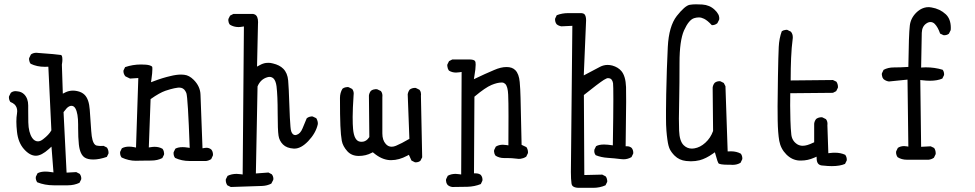

<svg xmlns="http://www.w3.org/2000/svg" viewBox="-20 -752 4540 894"><path d="M111.3 -236.8V-261.2Q111.3 -293.9 92.3 -313Q79.6 -325.2 61.5 -326.7Q56.6 -327.6 52.7 -327.6Q39.6 -327.6 30.3 -319.8L22 -303.2Q21.5 -301.3 21.5 -299.8Q21.5 -286.6 28.3 -277.3Q40 -272.9 47.9 -265.6Q60.1 -253.4 60.1 -234.4Q60.1 -229 59.1 -223.1Q56.2 -207 56.2 -185.8Q56.2 -164.6 59.1 -138.7Q64.5 -88.4 91.3 -58.1Q118.7 -26.9 147 -26.9Q172.9 -26.9 207.5 -58.1L219.7 -69.3L229 50.8L218.3 49.3Q203.6 46.9 191.4 46.9Q169.4 46.9 154.8 54.7L147 70.8Q146.5 72.8 146.5 76.7Q146.5 80.6 148.2 86.2Q149.9 91.8 153.3 96.7Q188.5 110.8 229.5 110.8H295.9Q325.7 110.8 350.1 99.1L357.9 83.5Q358.4 81.5 358.4 79.6Q358.4 77.6 358.2 75Q357.9 72.3 356.9 68.8Q355 62.5 351.1 57.6L335 49.3L290 51.8L275.9 -230Q284.2 -241.2 291 -248.5Q302.2 -259.3 312.5 -259.3Q324.2 -259.3 331.1 -247.1Q343.8 -224.6 343.8 -171.9V-156.2Q343.8 -110.8 347.2 -79.1Q352.5 -32.2 375 -18.1Q389.2 -9.3 414.1 -9.3Q442.4 -9.3 477.5 -21.5L484.9 -36.6Q485.4 -38.6 485.4 -40Q485.4 -54.2 478 -64.9L462.4 -72.8Q457 -72.3 449 -72.3Q440.9 -72.3 430.2 -74.2Q413.1 -78.1 407.2 -118.2Q405.8 -128.9 404.8 -142.1L397.9 -241.2Q394.5 -290 374 -310.5Q360.8 -323.7 338.4 -328.1Q328.6 -330.1 319.8 -330.1Q300.8 -330.1 284.2 -321.8L272.5 -315.9L268.1 -450.7Q270.5 -465.8 270.5 -473.1Q270.5 -480.5 270 -483.9Q269 -491.7 266.1 -494.6Q265.1 -496.1 262.7 -496.1Q242.2 -499.5 159.2 -505.4Q154.8 -506.3 149.9 -506.3Q134.8 -506.3 124 -498.5L115.7 -481.4Q115.2 -479 115.2 -476.6Q115.2 -474.1 116.2 -470.2Q117.2 -461.9 122.6 -455.1Q151.9 -440.9 188.5 -440.9Q192.4 -440.9 205.1 -441.4L219.2 -145.5L218.3 -143.6Q207.5 -124.5 181.6 -104.5Q168.5 -93.8 156.7 -93.8Q141.1 -93.8 129.9 -109.9Q112.8 -135.3 111.8 -182.6Q111.3 -212.4 111.3 -236.8Z M971.7 -31.7Q971.7 -46.4 963.9 -55.7Q954.1 -64 940.9 -64Q936.5 -64 932.1 -63L922.9 -61.5Q914.6 -272 913.6 -310.5Q912.6 -349.6 881.8 -380.4Q860.8 -401.4 837.9 -403.8Q831.1 -404.8 823.7 -404.8Q801.3 -404.8 773.9 -397.9Q736.8 -389.6 696.3 -374L683.1 -369.1L685.1 -382.8Q689.5 -413.1 689.5 -430.2Q689.5 -435.5 689.2 -438.2Q689 -440.9 687.5 -442.4Q684.6 -445.3 675.3 -448.2Q662.6 -451.7 636.7 -451.7Q598.1 -451.7 562.5 -439.5L555.2 -424.3Q554.7 -422.9 554.7 -421.4Q554.7 -407.2 564 -396.5L585.4 -386.2L624 -388.7L613.3 -64.9L604 -66.9Q591.8 -69.3 581.1 -69.3Q561.5 -69.3 547.4 -61.5L539.6 -45.4Q539.1 -43.5 539.1 -41.5Q539.1 -27.3 546.4 -18.6Q579.1 -3.4 612.3 -3.4Q614.3 -3.4 634.3 -3.9Q654.3 -4.4 683.8 -4.4Q713.4 -4.4 735.8 -16.1L743.7 -31.7Q744.1 -33.7 744.1 -37.8Q744.1 -42 742.4 -47.9Q740.7 -53.7 736.8 -59.1Q720.7 -68.4 700.2 -68.4Q691.9 -68.4 683.1 -66.9L672.9 -65.4L681.2 -290.5Q702.6 -305.7 719.7 -315.2Q736.8 -324.7 750 -329.3Q763.2 -334 772.9 -336.4Q792 -341.8 808.1 -343.8Q811 -344.2 814 -344.2Q834 -344.2 843.3 -327.6Q845.7 -324.2 847.7 -318.8Q855 -297.4 863.3 -63.5L853.5 -64.9Q840.8 -66.9 830.6 -66.9Q809.1 -66.9 796.4 -59.6L788.6 -43.5Q788.1 -41.5 788.1 -39.6Q788.1 -25.4 795.4 -16.6Q826.2 -2.4 862.3 -2.4H939.9Q952.1 -3.9 963.4 -11.2L971.2 -27.8Q971.7 -29.8 971.7 -31.7Z M1252.4 85.4Q1252.9 83.5 1252.9 79.6Q1252.9 75.7 1251.2 70.1Q1249.5 64.5 1245.6 59.6L1230 51.3L1171.4 55.7L1179.2 -349.6Q1192.9 -382.8 1224.1 -392.1Q1230 -394 1234.9 -394Q1245.6 -394 1253.9 -386.2Q1264.2 -375.5 1267.6 -350.1Q1272.9 -306.2 1272.9 -226.1Q1272.9 -146 1276.9 -120.6Q1280.3 -96.7 1297.6 -79.3Q1314.9 -62 1348.1 -60.1Q1349.6 -60.1 1351.1 -60.1Q1381.8 -60.1 1415 -94.7Q1450.2 -131.8 1459.5 -172.4Q1460 -174.8 1460 -176.8Q1460 -178.7 1459.7 -181.6Q1459.5 -184.6 1458.5 -188Q1456.5 -195.3 1452.6 -201.7L1436 -209.5Q1434.6 -210 1432.6 -210Q1430.7 -210 1427.7 -209.5Q1424.8 -209 1420.9 -208Q1414.1 -206.1 1408.2 -201.2Q1397 -174.8 1388.7 -154.3Q1378.4 -128.9 1360.4 -124Q1357.4 -123 1355 -123Q1348.1 -123 1343.5 -127.7Q1338.9 -132.3 1336.2 -139.9Q1333.5 -147.5 1332.5 -162.1Q1329.6 -192.9 1327.1 -268.6Q1324.7 -344.2 1321.8 -377Q1318.8 -412.1 1298.8 -432.1Q1281.7 -449.2 1251 -456.5Q1239.7 -459.5 1231.9 -459.5Q1224.1 -459.5 1219.2 -459Q1204.1 -457 1189.5 -448.7L1176.8 -441.9L1181.2 -639.2Q1181.6 -644.5 1181.6 -648.9Q1181.6 -677.2 1166.5 -684.6Q1163.6 -686 1159.2 -687H1066.4L1051.3 -679.2L1043.5 -663.6Q1043 -661.6 1043 -657.7Q1043 -653.8 1044.7 -647.9Q1046.4 -642.1 1050.3 -637.2Q1068.4 -626 1090.3 -626Q1098.1 -626 1106 -627.4L1115.7 -628.9L1109.9 60.5L1100.1 59.1Q1090.3 57.6 1082 57.6Q1058.1 57.6 1039.6 66.9L1031.7 82.5Q1031.2 84.5 1031.2 85.9Q1031.2 100.1 1038.6 110.8L1054.7 118.7L1201.2 113.8Q1224.1 112.8 1243.2 103Z M1915 3.9Q1928.7 3.9 1937.5 -3.4L1945.8 -19.5L1939.9 -306.2Q1940.4 -309.1 1940.4 -313.2Q1940.4 -317.4 1939 -323Q1937.5 -328.6 1933.1 -334L1916.5 -342.3Q1914.6 -342.8 1913.1 -342.8Q1898.4 -342.8 1887.7 -335Q1880.4 -325.2 1878.4 -313L1886.2 -105.5Q1848.6 -83.5 1823.7 -73.2Q1813 -68.8 1803.7 -68.8Q1787.6 -68.8 1776.4 -81.5Q1760.3 -99.1 1760.3 -130.9V-300.3Q1760.7 -303.2 1760.7 -305.7Q1760.7 -319.3 1753.4 -328.1L1736.3 -336.4Q1733.9 -336.9 1729.7 -336.9Q1725.6 -336.9 1719.2 -335.2Q1712.9 -333.5 1707 -329.1Q1699.2 -319.3 1697.8 -307.1L1699.7 -113.8Q1695.3 -107.4 1691.9 -104Q1680.2 -91.8 1663.6 -91.8Q1660.2 -91.8 1656.7 -92.3Q1628.9 -96.2 1624 -151.4Q1622.1 -170.9 1622.1 -207.5Q1622.1 -244.1 1626.5 -310.1Q1627 -313.5 1627 -315.4Q1627 -329.1 1619.6 -337.9L1603 -346.2Q1601.1 -346.7 1597.2 -346.7Q1593.3 -346.7 1586.9 -345Q1580.6 -343.3 1574.7 -338.9Q1563 -319.8 1563 -295.9Q1563 -211.9 1564.9 -166.5Q1566.9 -121.1 1571.5 -96.2Q1576.2 -71.3 1597.2 -47.9Q1617.2 -25.9 1650.4 -25.9Q1683.6 -25.9 1710.9 -40.5L1715.8 -43L1720.2 -39.6Q1757.3 -8.3 1795.9 -6.3Q1798.8 -6.3 1801.8 -6.3Q1837.9 -6.3 1876 -26.9L1883.8 -31.2L1896 -4.4L1911.6 3.4Q1913.6 3.9 1915 3.9Z M2326.7 -16.1H2340.8Q2362.8 -16.1 2385.7 -13.2Q2391.1 -12.2 2395 -12.2Q2398.9 -12.2 2404.1 -12.7Q2409.2 -13.2 2416.3 -15.6Q2423.3 -18.1 2430.2 -22.5L2438 -38.6Q2438.5 -40.5 2438.5 -42Q2438.5 -56.2 2431.2 -66.9L2408.7 -77.6L2403.8 -296.4Q2402.8 -338.4 2399.9 -370.1Q2396.5 -408.2 2379.4 -425.3Q2365.2 -439.9 2338.6 -439.9Q2312 -439.9 2280.3 -425.8Q2241.7 -409.7 2186.5 -383.3L2189 -398.9Q2194.8 -432.1 2194.8 -450.7Q2194.8 -457.5 2194.1 -461.7Q2193.4 -465.8 2190.9 -468.8Q2185.1 -474.6 2168 -475.1H2085.9L2070.8 -467.3L2063 -451.7Q2062.5 -449.7 2062.5 -447Q2062.5 -444.3 2063.5 -440.4Q2064.5 -431.2 2070.3 -423.3Q2085 -414.1 2103.5 -414.1Q2111.3 -414.1 2119.6 -415.5L2129.4 -417L2127.4 60.5L2117.7 59.1Q2108.4 57.6 2101.6 57.6Q2080.6 57.6 2064.9 66.4L2057.1 82.5Q2056.6 84.5 2056.6 88.4Q2056.6 92.3 2058.3 98.1Q2060.1 104 2064.5 109.4Q2073.7 117.2 2086.4 118.7Q2123 118.7 2156.5 117.7Q2189.9 116.7 2218.8 105L2226.1 89.4Q2226.6 87.4 2226.6 85.4Q2226.6 83.5 2226.3 80.6Q2226.1 77.6 2225.1 74.2Q2223.1 67.9 2218.8 62.5Q2209.5 55.2 2195.3 55.2H2187L2189 -301.8L2191.9 -304.2Q2239.7 -344.2 2268.6 -356.4Q2295.9 -367.7 2314.9 -367.7Q2316.4 -367.7 2318.4 -367.7Q2326.2 -367.2 2332.5 -361.3Q2344.7 -349.1 2346.2 -311Q2347.7 -278.8 2347.7 -211.4Q2347.7 -144 2347.2 -75.2L2337.4 -76.7Q2329.1 -78.1 2321.3 -78.1Q2302.7 -78.1 2288.6 -69.3L2280.8 -53.2Q2280.3 -51.3 2280.3 -47.4Q2280.3 -43.5 2282 -37.8Q2283.7 -32.2 2287.6 -26.9Q2305.2 -16.1 2326.7 -16.1Z M2638.2 48.8Q2638.2 82.5 2641.1 102.5Q2642.1 109.9 2646 113.8Q2654.3 122.1 2673.8 122.6H2741.7Q2772.9 122.6 2799.3 110.8L2807.1 95.2Q2807.6 93.3 2807.6 90.8Q2807.6 88.4 2806.6 84.5Q2805.7 76.2 2800.3 69.3L2784.2 61L2700.7 63L2698.7 -309.6Q2767.1 -364.3 2791.5 -379.9Q2798.3 -384.3 2803.2 -386.2Q2807.6 -388.2 2810.8 -388.2Q2814 -388.2 2815.4 -387.7Q2830.6 -386.2 2834.5 -364.7Q2835.9 -354.5 2835.9 -290Q2835.9 -225.6 2833.5 -75.2Q2807.6 -79.1 2793 -79.1Q2768.6 -79.1 2755.4 -71.3L2747.6 -55.2Q2747.1 -52.2 2747.1 -48.3Q2747.1 -37.6 2753.9 -29.3Q2779.3 -19 2809.6 -17.1Q2839.8 -15.1 2871.1 -11.2Q2877 -10.3 2883.3 -10.3Q2902.8 -10.3 2920.4 -20.5L2928.2 -36.6Q2928.7 -38.6 2928.7 -40Q2928.7 -54.2 2920.9 -63.5Q2911.6 -70.8 2901.4 -70.8H2893.1Q2895.5 -225.6 2895.5 -278.3Q2895.5 -331.1 2895 -346.7Q2893.1 -397.5 2873.5 -420.9Q2858.4 -439 2831.1 -446.8Q2819.8 -449.7 2809.1 -449.7Q2791 -449.7 2773.9 -440.9L2698.2 -400.9Q2709 -656.7 2709 -657.2Q2709 -677.7 2701.2 -686Q2696.3 -690.4 2687.5 -690.9H2625Q2597.2 -690.9 2572.3 -681.2L2564.9 -665.5Q2564.5 -663.6 2564.5 -662.1Q2564.5 -647.9 2572.3 -638.7Q2581.5 -631.3 2594.2 -629.4L2645 -631.8Z M3391.6 15.6Q3412.1 15.6 3428.2 5.9L3436 -10.3Q3436.5 -12.2 3436.5 -13.7Q3436.5 -27.3 3429.2 -36.6Q3409.2 -47.4 3383.8 -47.4Q3379.9 -47.4 3368.2 -46.9L3357.9 -350.6L3350.1 -365.7L3334.5 -373.5Q3332.5 -374 3331.1 -374Q3316.9 -374 3307.6 -366.2Q3299.8 -356.9 3298.3 -344.2L3300.3 -142.1Q3288.6 -109.4 3264.2 -87.4Q3240.2 -65.4 3212.4 -61Q3206.5 -60.1 3201.7 -60.1Q3179.2 -60.1 3163.1 -76.2Q3144 -95.2 3142.1 -143.6Q3141.1 -166.5 3141.1 -199.2Q3141.1 -231.9 3142.6 -295.2Q3144 -358.4 3144 -459.5Q3144 -562.5 3165 -610.4Q3187.5 -660.2 3212.4 -667.5Q3223.1 -670.9 3234.4 -670.9Q3245.6 -670.9 3258.3 -664.6Q3274.4 -656.7 3293.9 -635.3Q3294.9 -634.8 3295.4 -634.8Q3309.6 -634.8 3320.3 -644L3328.6 -660.6Q3329.1 -663.1 3329.1 -665.3Q3329.1 -667.5 3328.9 -670.7Q3328.6 -673.8 3327.4 -678.2Q3326.2 -682.6 3323.7 -686.5Q3318.8 -696.3 3307.6 -706.5Q3284.7 -728.5 3250 -731Q3235.8 -731.9 3220.2 -731.9Q3204.6 -731.9 3190.9 -729.5Q3168.9 -725.1 3131.3 -677.7Q3094.2 -629.9 3089.4 -533Q3084.5 -436 3082 -313Q3081.1 -261.7 3081.1 -238.8Q3081.1 -215.8 3081.1 -201.7Q3081.1 -187.5 3081.5 -171.4Q3082 -155.3 3083 -143.8Q3084 -132.3 3085 -122.1Q3085.9 -111.8 3087.4 -103Q3089.8 -85.4 3092.5 -75.2Q3095.2 -64.9 3098.6 -57.6Q3106.4 -42 3121.1 -27.3Q3142.6 -5.9 3174.8 -2.4Q3186 -1 3196.8 -1Q3218.3 -1 3237.8 -5.9Q3267.1 -13.7 3298.8 -36.1L3308.6 -43Q3317.4 -11.7 3320.3 -3.4Q3324.7 7.3 3325.2 8.3Q3332 15.1 3372.6 15.1Q3376 15.1 3380.4 15.1Q3385.7 15.6 3391.6 15.6Z M3853 21.5Q3891.1 21.5 3914.6 11.2L3922.4 -4.4Q3922.9 -6.3 3922.9 -7.8Q3922.9 -21.5 3915.5 -31.2Q3894 -41 3867.7 -41Q3856.9 -41 3845.7 -39.6L3836.9 -38.6L3832.5 -169.4Q3833 -172.4 3833 -174.8Q3833 -188.5 3825.7 -197.3L3809.1 -205.6Q3807.1 -206.1 3805.7 -206.1Q3791 -206.1 3780.3 -198.2Q3772.5 -188.5 3771 -176.3V-89.4L3766.1 -87.4Q3737.3 -73.2 3717.8 -73.2Q3704.1 -73.2 3692.4 -80.1Q3668 -95.7 3664.6 -125Q3661.6 -150.9 3660.4 -192.1Q3659.2 -233.4 3659.2 -260.5Q3659.2 -287.6 3659.7 -317.9L3858.4 -319.8L3873.5 -327.6L3881.3 -343.3Q3881.8 -345.2 3881.8 -346.7Q3881.8 -360.8 3874.5 -371.6L3858.4 -379.4L3661.6 -377.4V-385.7Q3661.6 -434.6 3663.6 -482.2Q3665.5 -529.8 3671.4 -575.2Q3671.4 -577.1 3671.4 -579.6Q3671.4 -593.8 3662.6 -604.5L3646 -612.8Q3644 -613.3 3641.6 -613.3Q3639.2 -613.3 3635.3 -612.3Q3627 -611.3 3620.1 -606.4Q3607.9 -573.2 3606 -533Q3604 -492.7 3602.3 -395.3Q3600.6 -297.9 3600.6 -257.1Q3600.6 -216.3 3601.1 -190.4Q3602.1 -132.8 3608.4 -96.2Q3615.2 -59.1 3641.6 -32.7Q3668 -6.3 3702.1 -4.4Q3706.1 -4.4 3710 -4.4Q3741.2 -4.4 3771 -17.6L3782.2 -22.5L3782.7 -10.3Q3783.7 4.4 3790.8 11.5Q3797.9 18.6 3812.5 19H3813.5Q3835 21.5 3853 21.5Z M4336.9 -37.6Q4336.9 -52.2 4329.6 -63L4313.5 -70.8L4269 -68.4L4265.1 -379.4L4274.4 -378.4Q4293.5 -376 4310.1 -376Q4344.7 -376 4367.7 -386.2L4375.5 -401.9Q4376 -403.8 4376 -405.3Q4376 -418.5 4369.1 -427.2Q4332 -438.5 4290 -438.5Q4284.2 -438.5 4269 -437.5Q4271 -572.3 4272 -599.1Q4272.9 -629.4 4293.9 -643.1Q4303.2 -649.4 4312.5 -649.4Q4323.7 -649.4 4332.5 -640.6Q4347.2 -625.5 4357.4 -595.7L4372.6 -588.4Q4374.5 -587.9 4376 -587.9Q4389.6 -587.9 4398.4 -595.2L4406.7 -611.8Q4407.2 -616.7 4407.2 -622.1Q4407.2 -663.6 4383.8 -685.5Q4356.4 -710.9 4317.4 -717.3Q4310.1 -718.8 4305.7 -718.8Q4292 -718.8 4283.2 -715.8Q4263.2 -710 4246.1 -692.9Q4220.2 -667 4216.3 -632.8Q4211.4 -593.3 4209.5 -440.4Q4172.4 -438 4141.6 -438Q4114.7 -438 4094.2 -426.8L4086.4 -410.6Q4085.9 -408.7 4085.9 -406Q4085.9 -403.3 4086.9 -399.4Q4087.9 -390.6 4093.8 -383.8Q4105 -374.5 4119.1 -372.6L4205.6 -381.3L4209.5 -69.3L4200.2 -70.8Q4194.3 -71.8 4189.5 -71.8Q4173.3 -71.8 4160.6 -63.5L4152.8 -47.4Q4152.3 -45.4 4152.3 -41.3Q4152.3 -37.1 4154.1 -31Q4155.8 -24.9 4159.7 -20Q4178.2 -8.3 4202.1 -8.3H4209H4304.2Q4317.4 -9.8 4328.6 -17.6L4336.4 -33.7Q4336.9 -35.6 4336.9 -37.6Z"/></svg>

Font: NaikaiFont
Style: Light
Weight: 300
Version: Version 1.89